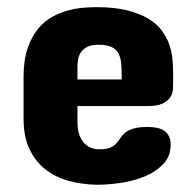

<svg xmlns="http://www.w3.org/2000/svg" viewBox="-20 -509 538 529"><path d="M457 -278.3Q457 -270.5 456.1 -260Q455.1 -249.5 448.5 -240Q441.9 -230.5 427.7 -223.6Q413.6 -216.8 387.7 -216.8H193.4V-169.9Q193.4 -158.2 196.3 -145.5Q199.2 -132.8 206.3 -122.1Q213.4 -111.3 225.1 -104.5Q236.8 -97.7 253.9 -97.7Q273.4 -97.7 283.9 -102.3Q294.4 -106.9 300.5 -113.8Q306.6 -120.6 311.5 -128.4Q316.4 -136.2 324.5 -143.1Q332.5 -149.9 346.9 -154.5Q361.3 -159.2 386.7 -159.2Q398.9 -159.2 410.4 -157.2Q421.9 -155.3 430.7 -149.9Q439.5 -144.5 444.8 -135Q450.2 -125.5 450.2 -110.4Q450.2 -78.6 430.2 -57.4Q410.2 -36.1 379.9 -23.4Q349.6 -10.7 314.2 -5.4Q278.8 0 248 0Q207.5 -0.5 170.9 -10.3Q134.3 -20 106.2 -41.5Q78.1 -63 61.5 -97.7Q44.9 -132.3 44.9 -182.6V-296.9Q44.9 -343.3 55.9 -375.5Q66.9 -407.7 84.5 -429.2Q102.1 -450.7 124 -462.6Q146 -474.6 168.5 -480.5Q190.9 -486.3 211.2 -487.8Q231.4 -489.3 246.1 -489.3Q295.4 -489.3 330.3 -480.5Q365.2 -471.7 388.7 -457.5Q412.1 -443.4 425.8 -424.8Q439.5 -406.2 446.3 -386.5Q453.1 -366.7 455.1 -346.4Q457 -326.2 457 -308.6ZM193.4 -290H315.4Q315.4 -313 314.2 -330.8Q313 -348.6 306.9 -360.8Q300.8 -373 287.8 -379.4Q274.9 -385.7 251 -385.7Q231 -385.7 219.5 -379.4Q208 -373 202.1 -363.5Q196.3 -354 194.8 -343.3Q193.4 -332.5 193.4 -324.2Z"/></svg>

Font: Concert One
Style: Regular
Weight: 400
Version: Version 1.003